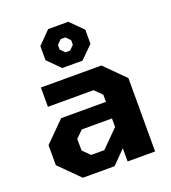

<svg xmlns="http://www.w3.org/2000/svg" viewBox="-144 -905 901 1011"><g transform="rotate(-20 307.0 -399.0)"><path d="M242 -580 173 -649V-728L242 -798H355L425 -728V-649L355 -580ZM286 -652H312L336 -676V-702L312 -726H286L262 -702V-676ZM146 0 35 -111V-223L146 -334H397V-374L357 -414H101V-522H440L551 -411V0H397V-74L324 0ZM228 -98H302L397 -193V-241H228L188 -202L189 -137Z"/></g></svg>

Font: Tomorrow SemiBold
Style: Regular
Weight: 600
Designer: Tony de Marco, Monica Rizzolli
Foundry: Just in Type
Version: Version 2.002